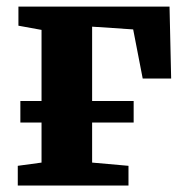

<svg xmlns="http://www.w3.org/2000/svg" viewBox="-20 -574 571 594"><path d="M35 0V-61L108.5 -71V-481.5L37 -494.5V-553.5H504.5L509.5 -331H421.5L392 -483L265 -491.5V-71L377.5 -61V0ZM43 -261.5H393.5V-195H43Z"/></svg>

Font: Merriweather 24pt ExtraBold
Style: Regular
Weight: 800
Version: Version 2.100